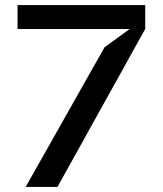

<svg xmlns="http://www.w3.org/2000/svg" viewBox="-20 -735 640 755"><path d="M81 0H206L551 -621V-715H49V-621H490L391 -549Z"/></svg>

Font: LaHaus Display SemiBold
Style: Regular
Weight: 600
Designer: We are Make, BastardaType, Dalton Maag Ltd
Foundry: BastardaType, Dalton Maag Ltd
Version: Version 3.100;Glyphs 3.3 (3331)